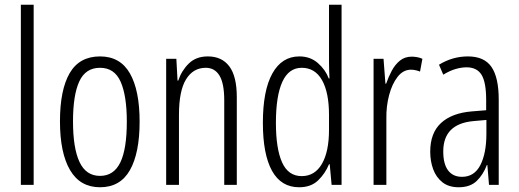

<svg xmlns="http://www.w3.org/2000/svg" viewBox="-20 -780 2190 810"><path d="M122 0H68V-760H122Z M569 -267Q569 -134 528 -62Q487 10 402 10Q318 10 275.5 -62.5Q233 -135 233 -268Q233 -401 274 -471.5Q315 -542 402 -542Q487 -542 528 -470.5Q569 -399 569 -267ZM288 -268Q288 -155 315.5 -96.5Q343 -38 402 -38Q460 -38 487.5 -94.5Q515 -151 515 -267Q515 -376 489 -435Q463 -494 402 -494Q341 -494 314.5 -436.5Q288 -379 288 -268Z M857 -542Q916 -542 947.5 -500Q979 -458 979 -370V0H926V-357Q926 -428 906 -461Q886 -494 848 -494Q795 -494 765 -445.5Q735 -397 735 -295V0H681V-532H724L729 -440H732Q746 -482 776.5 -512Q807 -542 857 -542Z M1242 10Q1166 10 1127.5 -59.5Q1089 -129 1089 -262Q1089 -398 1129 -470Q1169 -542 1243 -542Q1289 -542 1321 -514Q1353 -486 1367 -449H1370Q1369 -469 1368.5 -486Q1368 -503 1368 -520V-760H1421V0H1379L1371 -87H1368Q1352 -48 1322 -19Q1292 10 1242 10ZM1253 -37Q1308 -37 1338 -88.5Q1368 -140 1368 -233V-295Q1368 -390 1338.5 -442Q1309 -494 1253 -494Q1198 -494 1171 -434.5Q1144 -375 1144 -262Q1144 -153 1170 -95Q1196 -37 1253 -37Z M1717 -541Q1727 -541 1739 -539Q1751 -537 1762 -532L1752 -478Q1745 -481 1734.5 -483.5Q1724 -486 1714 -486Q1681 -486 1657.5 -456Q1634 -426 1621.5 -378.5Q1609 -331 1610 -279V0H1556V-532H1598L1606 -427H1609Q1619 -456 1633 -482Q1647 -508 1667.5 -524.5Q1688 -541 1717 -541Z M1954 -542Q2023 -542 2053.5 -497.5Q2084 -453 2084 -360V0H2043L2036 -84H2034Q2019 -44 1991.5 -17Q1964 10 1915 10Q1873 10 1846.5 -11Q1820 -32 1807.5 -66Q1795 -100 1795 -140Q1795 -219 1840.5 -261Q1886 -303 1970 -310L2031 -315V-358Q2031 -433 2011.5 -464.5Q1992 -496 1948 -496Q1927 -496 1902.5 -489Q1878 -482 1850 -465L1832 -507Q1889 -542 1954 -542ZM1976 -269Q1850 -257 1850 -141Q1850 -88 1870.5 -61Q1891 -34 1929 -34Q1981 -34 2006.5 -83.5Q2032 -133 2032 -216V-274Z"/></svg>

Font: Noto Sans Telugu ExtraCondensed Light
Style: Regular
Weight: 300
Width: 2
Designer: Jelle Bosma - Monotype Design Team
Foundry: Monotype Imaging Inc.
Version: Version 2.005; ttfautohint (v1.8.4.7-5d5b)